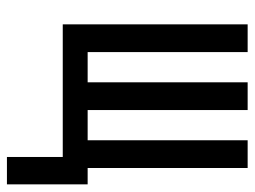

<svg xmlns="http://www.w3.org/2000/svg" viewBox="-108 -452 717 540"><g transform="rotate(90 250.0 -181.5)"><path d="M421 157V0H48V-520H126V-70H211V-520H289V-70H374V-520H452V-70H498V157Z"/></g></svg>

Font: Iosevka SS18
Style: Regular
Weight: 400
Monospace: yes
Designer: Belleve Invis
Foundry: Belleve Invis
Version: Version 25.1.1; ttfautohint (v1.8.4)